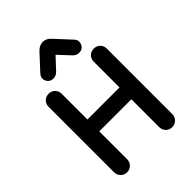

<svg xmlns="http://www.w3.org/2000/svg" viewBox="-273 -1097 1236 1236"><g transform="rotate(-45 345.0 -479.0)"><path d="M140 10Q114 10 97 -7.5Q80 -25 80 -50V-646Q80 -671 97 -688Q114 -705 140 -705Q165 -705 182 -688Q199 -671 199 -646V-50Q199 -25 182 -7.5Q165 10 140 10ZM550 10Q524 10 507.5 -7.5Q491 -25 491 -50V-646Q491 -671 507.5 -688Q524 -705 550 -705Q576 -705 593 -688Q610 -671 610 -646V-50Q610 -25 593 -7.5Q576 10 550 10ZM138 -303V-411H568V-303ZM232 -752Q207 -752 193.5 -767.5Q180 -783 180 -802Q180 -812 184 -820Q188 -828 194 -835L292 -941Q305 -955 320 -961.5Q335 -968 348 -968Q362 -968 377 -961.5Q392 -955 404 -941L502 -835Q509 -828 512.5 -820Q516 -812 516 -802Q516 -783 503 -767.5Q490 -752 465 -752Q454 -752 443.5 -756.5Q433 -761 424 -770L309 -893H388L273 -770Q264 -761 253.5 -756.5Q243 -752 232 -752Z"/></g></svg>

Font: National Park SemiBold
Style: Regular
Weight: 600
Designer: Andrea Herstowski, Ben Hoepner
Version: Version 1.009